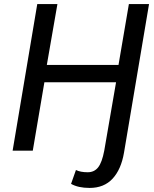

<svg xmlns="http://www.w3.org/2000/svg" viewBox="-20 -740 757 943"><path d="M329 163 353 95Q375 106 411 106Q443 106 462 82Q481 58 492 0L550 -336H198L141 0H42L163 -720H262L210 -421H562L613 -720H712L589 10Q575 92 533 137.5Q491 183 420 183Q364 183 329 163Z"/></svg>

Font: Nebula Sans Medium
Style: Regular
Weight: 500
Italic angle: -9°
Designer: Paul D. Hunt for Adobe (as Source Sans)
Foundry: Nebula Entertainment & Broadcasting LLC
Version: Version 1.010